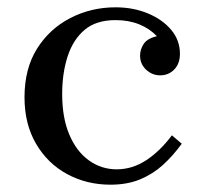

<svg xmlns="http://www.w3.org/2000/svg" viewBox="-20 -495 545 525"><path d="M282 10Q217 10 163.5 -19Q110 -48 78.5 -102Q47 -156 47 -229Q47 -307 81 -361.5Q115 -416 172 -445.5Q229 -475 296 -475Q344 -475 384 -458.5Q424 -442 448 -413.5Q472 -385 472 -348Q472 -321 456.5 -305Q441 -289 418 -289Q396 -289 379.5 -304.5Q363 -320 363 -343Q363 -360 373 -375Q383 -390 409 -396Q389 -417 360.5 -428.5Q332 -440 296 -440Q243 -440 211.5 -413.5Q180 -387 165 -341Q150 -295 150 -238Q150 -173 169.5 -127Q189 -81 223 -56.5Q257 -32 299 -32Q342 -32 380 -57Q418 -82 450 -125L477 -102Q453 -69 425.5 -44Q398 -19 363 -4.5Q328 10 282 10Z"/></svg>

Font: Brygada 1918 Medium
Style: Regular
Weight: 500
Designer: Mateusz Machalski | Borys Kosmynka | Przemek Hoffer
Foundry: NIEPODLEGLA 2018
Version: Version 3.006